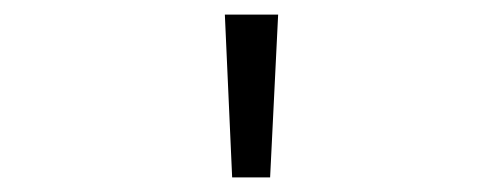

<svg xmlns="http://www.w3.org/2000/svg" viewBox="-20 -759 690 263"><path d="M298 -516 288 -739H361L350 -516Z"/></svg>

Font: Azeret Mono ExtraLight
Style: Regular
Weight: 250
Designer: Martin Vácha
Foundry: Displaay
Version: Version 1.002